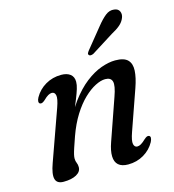

<svg xmlns="http://www.w3.org/2000/svg" viewBox="-106 -784 801 883"><g transform="rotate(-15 295.0 -342.5)"><path d="M76.5 -365.5Q71 -368.5 71 -376.2Q71 -384 77 -395Q95.5 -428 129.2 -447.8Q163 -467.5 204 -467.5Q231.5 -467.5 247.2 -455.2Q263 -443 263 -419Q263 -404.5 257.2 -385.8Q251.5 -367 241 -341Q230.5 -315 215.2 -278.2Q200 -241.5 181.5 -191L179.5 -212Q208.5 -284 244.5 -333Q280.5 -382 319 -411.8Q357.5 -441.5 394.2 -454.5Q431 -467.5 461 -467.5Q503 -467.5 520.5 -449.8Q538 -432 536.2 -399Q534.5 -366 518.5 -320.5L451.5 -129.5Q437.5 -90 441.2 -74.2Q445 -58.5 458 -58.5Q466.5 -58.5 475.8 -63.8Q485 -69 498.5 -82Q507 -89.5 512.2 -91.5Q517.5 -93.5 522.5 -91.5Q528.5 -88.5 528.2 -80.8Q528 -73 522.5 -62Q504.5 -29 471 -9.2Q437.5 10.5 396.5 10.5Q366 10.5 350.2 -3.5Q334.5 -17.5 333.8 -44.5Q333 -71.5 346.5 -109.5L415 -306Q433 -356 427.2 -376Q421.5 -396 394.5 -396Q374 -396 347.2 -382.5Q320.5 -369 292.2 -342Q264 -315 238.2 -274Q212.5 -233 193 -178.5Q182 -147.5 175.8 -128.5Q169.5 -109.5 167 -98.5Q164.5 -87.5 164.5 -80Q164.5 -67 168.8 -58Q173 -49 173 -36.5Q173 -15 150 -2.2Q127 10.5 88.5 10.5Q57 10.5 50.5 -13Q44 -36.5 62 -86L148 -327Q162 -366.5 158.5 -382.5Q155 -398.5 141 -398.5Q133 -398.5 123.5 -393.2Q114 -388 100.5 -374.5Q92.5 -367.5 87 -365.5Q81.5 -363.5 76.5 -365.5ZM434.5 -639Q456.5 -666.5 476 -682Q495.5 -697.5 517.5 -694.5Q536.5 -692.5 542.8 -678.2Q549 -664 542.5 -648Q535.5 -630 519.5 -616.2Q503.5 -602.5 478 -589L372.5 -522.5Q366 -519.5 359.8 -519.2Q353.5 -519 351 -523Q347 -527 349.8 -532.5Q352.5 -538 357 -543.5Z"/></g></svg>

Font: Fraunces
Style: Italic
Weight: 400
Italic angle: -16°
Version: Version 1.000;[b76b70a41]